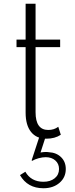

<svg xmlns="http://www.w3.org/2000/svg" viewBox="-20 -723 398 1023"><path d="M227 16Q272.5 16 304 -5L290.5 -47.5Q268 -30.5 237 -30.5Q169.5 -30.5 169.5 -125V-472H300.5V-512H169.5V-703H116.5V-512H68V-472H116.5V-122.5Q116.5 -56.5 145.2 -20.2Q174 16 227 16ZM211.5 280Q263.5 280 297 251.2Q330.5 222.5 330.5 177.5Q330.5 139 305.5 114.5Q280.5 90 240.5 88Q231.5 86.5 221.5 86.8Q211.5 87 196 89.5L225 0H191.5L148.5 131.5L151.5 134Q165.5 125.5 186 120Q206.5 114.5 223.5 114.5Q255 114.5 274.8 132Q294.5 149.5 294.5 177.5Q294.5 208 271.5 226.8Q248.5 245.5 211.5 245.5Q145.5 245.5 115 192L86.5 210Q126.5 280 211.5 280Z"/></svg>

Font: Spartan Light
Style: Regular
Weight: 300
Designer: Matt Bailey, Mirko Velimirovic
Foundry: Matt Bailey
Version: Version 1.003; ttfautohint (v1.8.3)